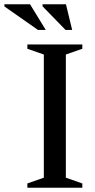

<svg xmlns="http://www.w3.org/2000/svg" viewBox="-88 -878 444 898"><path d="M297 -20V0H40V-20L117 -47V-623L40 -650V-670H297V-650L220 -623V-47ZM126 -738H89.5L-67.5 -848V-858H52.5ZM249.5 -738H218.5L111 -848.5V-858H220.5Z"/></svg>

Font: Newsreader Text Medium
Style: Regular
Weight: 500
Designer: Hugues Gentile
Foundry: Production Type
Version: Version 1.001